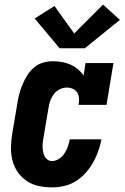

<svg xmlns="http://www.w3.org/2000/svg" viewBox="-20 -803 540 831"><path d="M205 8Q176 8 147.5 2Q119 -4 96 -19.5Q73 -35 57 -58Q41 -81 34 -108.5Q27 -136 27.5 -165.5Q28 -195 33 -225L55 -355Q58 -376 63.5 -396.5Q69 -417 77.5 -437.5Q86 -458 98 -477Q110 -496 127.5 -511Q145 -526 166.5 -532Q188 -538 209 -538Q229 -538 248.5 -534.5Q268 -531 285 -523.5Q302 -516 316.5 -504Q331 -492 342 -476L350 -530H471L441 -349H320Q323 -363 322 -377Q321 -391 314.5 -402Q308 -413 295.5 -418.5Q283 -424 269 -424Q254 -424 238.5 -416.5Q223 -409 213 -395.5Q203 -382 197.5 -367Q192 -352 190 -336L168 -206Q166 -195 165 -185Q164 -175 164.5 -164.5Q165 -154 167 -144Q169 -134 173.5 -125.5Q178 -117 186.5 -111.5Q195 -106 205 -106Q221 -106 235.5 -115.5Q250 -125 259 -139Q268 -153 273.5 -168.5Q279 -184 282 -200H419Q414 -173 405 -148Q396 -123 382.5 -99Q369 -75 350 -54Q331 -33 307.5 -18.5Q284 -4 257.5 2Q231 8 205 8ZM347 -594H238L130 -723L216 -777L301 -658L426 -783L499 -717Z"/></svg>

Font: Iosevka Slab Heavy Oblique
Style: Regular
Weight: 900
Italic angle: -9°
Monospace: yes
Designer: Belleve Invis
Foundry: Belleve Invis
Version: Version 11.1.1; ttfautohint (v1.8.3)